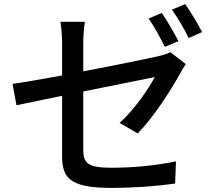

<svg xmlns="http://www.w3.org/2000/svg" viewBox="-20 -868 1040 934"><path d="M767 -805 703 -778C730 -740 762 -680 782 -640L848 -668C828 -707 792 -769 767 -805ZM881 -848 816 -821C844 -783 877 -726 898 -683L963 -712C945 -748 907 -811 881 -848ZM884 -556 809 -614C794 -606 772 -600 748 -594C704 -584 545 -551 385 -521V-660C385 -691 388 -732 393 -762H274C279 -732 282 -691 282 -660V-501C179 -482 87 -466 41 -460L60 -356L282 -402V-112C282 -5 315 46 520 46C637 46 746 37 832 25L836 -83C736 -63 634 -52 522 -52C407 -52 385 -74 385 -140V-423L733 -493C703 -436 634 -335 562 -270L650 -219C726 -296 810 -427 856 -510C863 -524 875 -544 884 -556Z"/></svg>

Font: ChiuKong Gothic CL Medium
Style: Regular
Weight: 500
Designer: Ryoko NISHIZUKA 西塚涼子 (kana, bopomofo & ideographs); Paul D. Hunt (Latin, Greek & Cyrillic); Sandoll Communications 산돌커뮤니
Foundry: Adobe
Version: Version 1.300